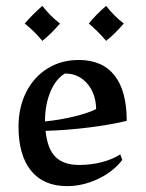

<svg xmlns="http://www.w3.org/2000/svg" viewBox="-20 -622 498 653"><path d="M43 -191Q43 -257 69 -308.5Q95 -360 141.5 -389Q188 -418 248 -418Q328 -418 369.5 -365.5Q411 -313 411 -211Q358 -198 283 -188.5Q208 -179 135 -177Q141 -116 168.5 -88.5Q196 -61 249 -61Q290 -61 326.5 -70.5Q363 -80 389 -97L396 -78Q365 -38 313.5 -13.5Q262 11 208 11Q128 11 85.5 -41.5Q43 -94 43 -191ZM307 -251Q306 -304 276.5 -338Q247 -372 201 -372Q170 -354 151.5 -310Q133 -266 133 -209Q183 -214 231 -225.5Q279 -237 307 -251ZM64 -542Q92 -574 124 -602Q150 -568 184 -542Q155 -508 124 -483Q97 -516 64 -542ZM282 -542Q307 -573 341 -602Q367 -568 401 -542Q372 -508 341 -483Q314 -515 282 -542Z"/></svg>

Font: Mirza
Style: Regular
Weight: 400
Designer: Arabic design by Kourosh Beigpour, Latin design by Eduardo Tunni, engineering by Lasse Fister
Version: Version 1.0010g